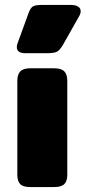

<svg xmlns="http://www.w3.org/2000/svg" viewBox="-20 -756 346 776"><path d="M48 -566Q48 -574 51 -581L95 -702Q102 -722 111.5 -729Q121 -736 147 -736H267Q285 -736 295.5 -729.5Q306 -723 306 -711Q306 -700 299 -689L234 -574Q222 -554 211 -547.5Q200 -541 171 -541H82Q48 -541 48 -566ZM50 -50V-429Q50 -455 62 -467.5Q74 -480 102 -480H199Q228 -480 240 -467.5Q252 -455 252 -429V-50Q252 -24 240 -12Q228 0 199 0H102Q73 0 61.5 -12Q50 -24 50 -50Z"/></svg>

Font: Mitr SemiBold
Style: Regular
Weight: 600
Designer: Thanarat Vachiruckul
Foundry: Cadson Demak
Version: Version 1.003